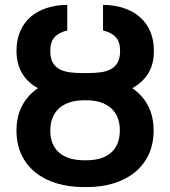

<svg xmlns="http://www.w3.org/2000/svg" viewBox="-20 -757 697 787"><path d="M336.6 -457.4Q366.5 -457.4 391.5 -460.6Q416.5 -463.8 434.5 -473.5Q452.4 -483.3 462.4 -501.2Q472.3 -519.2 472.3 -548.3Q472.3 -584.5 455.1 -604Q437.9 -623.6 402.3 -632.1V-737.2Q448.9 -736.5 487.2 -723.9Q525.6 -711.3 552.9 -687.5Q580.3 -663.7 595.5 -628.9Q610.8 -594.1 610.8 -548.3Q610.8 -492.9 587.2 -455.4Q563.6 -418 522 -395.6Q563.6 -367.5 586.5 -324.4Q609.4 -281.2 609.7 -222.7Q609.7 -166.2 589.1 -122.9Q568.5 -79.5 532 -50.1Q495.4 -20.6 445 -5.3Q394.5 9.9 334.5 9.9H323.9Q263.8 9.9 213.1 -5.3Q162.3 -20.6 125.5 -49.9Q88.8 -79.2 68.2 -122.3Q47.6 -165.5 47.6 -221.2Q47.6 -280.2 70.7 -323.7Q93.8 -367.2 135.7 -395.6Q115.1 -406.6 98.9 -421.5Q82.7 -436.4 71.4 -455.3Q60 -474.1 53.8 -497.3Q47.6 -520.6 47.6 -548.3Q47.6 -594.1 62.9 -629.1Q78.1 -664.1 105.5 -687.9Q132.8 -711.6 171.2 -724.1Q209.5 -736.5 255.7 -737.2V-632.1Q220.2 -623.6 203.1 -604Q186.1 -584.5 186.1 -548.3Q186.1 -518.8 196 -500.9Q206 -483 223.9 -473.4Q241.8 -463.8 266.5 -460.6Q291.2 -457.4 320.7 -457.4ZM323.9 -345.9Q292.6 -345.9 267 -337.9Q241.5 -329.9 223.5 -314.3Q205.6 -298.7 195.8 -275.4Q186.1 -252.1 186.1 -221.2Q186.1 -191.1 195.8 -168.3Q205.6 -145.6 223.7 -130.3Q241.8 -115.1 267.2 -107.6Q292.6 -100.1 323.9 -100.1H334.5Q365.8 -100.1 391 -107.6Q416.2 -115.1 434.1 -130.3Q452.1 -145.6 461.6 -168.5Q471.2 -191.4 471.2 -222.7Q471.2 -253.2 461.6 -276.1Q452.1 -299 434.1 -314.6Q416.2 -330.3 391 -338.1Q365.8 -345.9 334.5 -345.9Z"/></svg>

Font: Interop SemBd
Style: Regular
Weight: 600
Designer: Rasmus Andersson, Google, Jang Haemin
Foundry: jhaemin
Version: Version 1.008